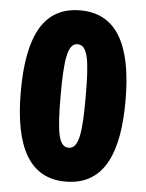

<svg xmlns="http://www.w3.org/2000/svg" viewBox="-53 -767 624 820"><g transform="rotate(5 259.5 -357.0)"><path d="M484 -357C484 -597 413 -724 259 -724C105 -724 35 -602 35 -356C35 -117 106 10 258 10C431 10 484 -144 484 -357ZM206 -356C206 -506 216 -579 259 -579C304 -579 313 -511 313 -357C313 -206 304 -135 259 -135C215 -135 206 -203 206 -356Z"/></g></svg>

Font: Noto Sans Sinhala Condensed Black
Style: Regular
Weight: 900
Width: 3
Designer: Jelle Bosma - Monotype Design Team
Foundry: Monotype Imaging Inc.
Version: Version 2.006